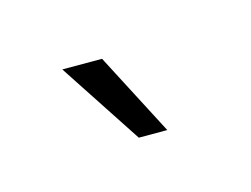

<svg xmlns="http://www.w3.org/2000/svg" viewBox="-30 -709 183 140"><g transform="rotate(-15 61.0 -639.0)"><path d="M63 -607H84.5L52 -669.5H22Z"/></g></svg>

Font: Anybody ExtraCondensed ExtraLight
Style: Regular
Weight: 250
Width: 2
Version: Version 1.113;gftools[0.9.25]